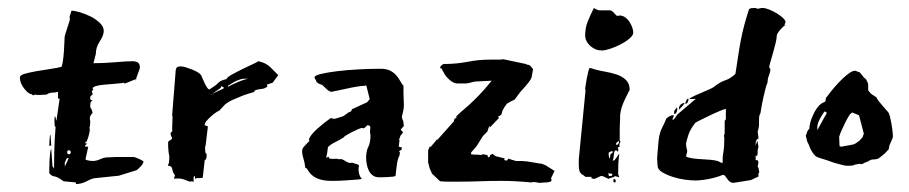

<svg xmlns="http://www.w3.org/2000/svg" viewBox="-20 -441 2286 483"><path d="M323 -242 321 -237 322 -242 297 -232Q296 -231 294 -231Q292 -231 292 -233L287 -232Q279 -231 266.5 -230Q254 -229 242 -228Q230 -227 221.5 -224.5Q213 -222 213 -218V-217L215 -215Q213 -213 212 -213Q211 -213 211 -211Q211 -209 213 -206Q213 -201 210 -201Q207 -201 207 -193Q207 -189 213 -189Q207 -186 207 -176Q207 -168 210 -167L213 -157Q206 -150 206 -144Q206 -139 207 -137Q207 -129 206.5 -126Q206 -123 206 -122.5Q206 -122 205.5 -121.5Q205 -121 205 -118L206 -117Q206 -109 202.5 -97.5Q199 -86 197 -84H195V-80H200Q198 -78 196 -77Q194 -76 194 -74Q194 -73 195 -72H202L195 -40L199 -38Q205 -36 216 -36Q225 -37 232 -40.5Q239 -44 247 -45H250Q254 -45 259.5 -45.5Q265 -46 270 -46H317Q318 -46 322 -44.5Q326 -43 330.5 -41Q335 -39 338 -37Q341 -35 341 -35Q341 -30 335 -23.5Q329 -17 324 -13L279 1L221 7Q213 7 199 14.5Q185 22 171 22V18L140 15Q129 7 124 5Q119 3 116 2.5Q113 2 111 1Q109 0 104 -5Q104 -8 104 -17.5Q104 -27 104.5 -37Q105 -47 106 -55.5Q107 -64 109 -66L112 -23L116 -17Q116 -31 116.5 -59Q117 -87 120 -124L119 -122Q118 -121 117.5 -126Q117 -131 117 -137Q117 -148 118 -148H119L122 -137L130 -193H126V-203V-210Q120 -208 112 -208Q104 -208 97 -203L76 -202L68 -203L63 -201L60 -204Q52 -204 41 -218Q30 -232 30 -246Q30 -252 42.5 -255.5Q55 -259 72 -262Q89 -265 106.5 -267.5Q124 -270 135 -273Q138 -282 139.5 -297Q141 -312 141.5 -325Q142 -338 142.5 -346Q143 -354 143 -350Q143 -351 145 -357.5Q147 -364 149.5 -371.5Q152 -379 154 -385.5Q156 -392 156 -394Q155 -395 155 -397Q155 -400 157 -405Q159 -410 159 -413L161 -414Q168 -414 181.5 -410Q195 -406 208 -399.5Q221 -393 231 -383.5Q241 -374 241 -363Q241 -352 231 -337Q221 -322 221 -305L215 -282Q242 -282 270.5 -284.5Q299 -287 313 -287Q321 -287 326.5 -284Q332 -281 332 -270L322 -242ZM109 -75 104 -74Q104 -76 104.5 -88Q105 -100 107 -103ZM148 -43 143 -32V-22L153 -43ZM153 -63Q149 -63 149 -58Q149 -53 153 -53Q158 -53 158 -58Q158 -63 153 -63Z M496 -73V-65Q496 -58 498 -54L500 -55Q500 -51 499.5 -45.5Q499 -40 495 -38L490 6Q486 7 481 7H476Q474 7 471 9L470 1Q467 3 467 7V13V17Q465 15 462 15Q460 15 460.5 15.5Q461 16 459 16Q456 16 447 12Q438 8 427 8Q421 8 418 9Q418 7 419 4Q420 1 420 -1Q415 -6 413.5 -15Q412 -24 404 -24H402Q405 -29 405.5 -35.5Q406 -42 406 -47Q406 -49 404 -59L403 -72V-80V-84Q404 -86 407.5 -88Q411 -90 413 -92Q413 -94 411 -98Q409 -102 409 -106L414 -112Q413 -112 413 -117Q413 -123 413.5 -131Q414 -139 414 -144Q414 -150 413 -150L422 -264Q423 -271 426.5 -272.5Q430 -274 435 -274Q440 -274 448 -271.5Q456 -269 463.5 -266Q471 -263 477 -259.5Q483 -256 485 -253Q486 -252 488.5 -246Q491 -240 494 -233.5Q497 -227 500.5 -221.5Q504 -216 507 -216L510 -218Q523 -226 529 -232.5Q535 -239 550 -242Q550 -246 563.5 -253.5Q577 -261 592.5 -268.5Q608 -276 620 -281.5Q632 -287 628 -287Q633 -287 643 -283Q653 -279 661 -271L680 -252L666 -233L651 -228L653 -224Q648 -218 636.5 -217Q625 -216 619 -212Q619 -211 620 -211L621 -210Q606 -206 592 -201Q580 -196 567 -190.5Q554 -185 546 -178L531 -162Q531 -163 525.5 -159.5Q520 -156 513.5 -150.5Q507 -145 501 -138.5Q495 -132 495 -127V-126L503 -123L497 -73ZM587 -242Q573 -238 563 -231L553 -225L554 -223Q567 -230 580.5 -235.5Q594 -241 604 -243Q600 -243 595 -243Q590 -243 587 -242ZM535 -220Q533 -218 526 -213.5Q519 -209 517 -207L511 -202H512Q514 -205 519 -207.5Q524 -210 529.5 -212.5Q535 -215 539 -216.5Q543 -218 543 -220Q543 -222 537 -224Q536 -224 536 -222.5Q536 -221 535 -220Z M865 -32Q883 -27 883 -25L882 -16Q882 -5 886 3Q888 7 890 8Q890 10 881.5 10.5Q873 11 861.5 12Q850 13 838.5 13.5Q827 14 820 14H813Q791 14 776 7Q761 0 752 -17L748 -19L746 -32Q744 -40 742 -47Q740 -54 740 -62Q741 -68 745 -72.5Q749 -77 752.5 -80.5Q756 -84 758 -86Q760 -88 757 -88Q757 -93 763 -101Q769 -109 778 -117Q787 -125 796.5 -132.5Q806 -140 812 -144L820 -142Q822 -142 830.5 -144.5Q839 -147 844 -149L858 -159Q865 -160 865 -166L904 -184Q905 -186 907.5 -188.5Q910 -191 910 -192L902 -224Q902 -226 899 -226Q898 -226 898 -225.5Q898 -225 897 -225H895Q890 -225 877.5 -223Q865 -221 852 -218Q839 -215 828.5 -213Q818 -211 818 -211Q817 -210 815 -210Q809 -210 802.5 -216Q796 -222 791 -227L781 -231L776 -235Q776 -237 775 -238.5Q774 -240 773 -242L771 -246Q771 -251 787.5 -255Q804 -259 829 -262Q854 -265 882.5 -266.5Q911 -268 935 -268H938Q952 -268 961 -263.5Q970 -259 976 -252.5Q982 -246 986 -238.5Q990 -231 995 -225V-208Q995 -197 995.5 -190.5Q996 -184 996 -178Q996 -172 995 -165.5Q994 -159 991 -148Q991 -143 993 -139.5Q995 -136 995 -132V-131L996 -124L988 -115L994 -108L987 -99Q987 -97 985.5 -94Q984 -91 984 -89L985 -88L983 -72L991 -70L990 -64L984 -61L986 -57L985 -50Q980 -41 978 -24Q976 -7 975 1Q974 3 967.5 3.5Q961 4 953.5 4.5Q946 5 939.5 5Q933 5 933 5Q924 5 917.5 0Q911 -5 907.5 -12.5Q904 -20 902.5 -28.5Q901 -37 901 -44Q901 -61 906.5 -71.5Q912 -82 912 -101Q910 -109 911.5 -117.5Q913 -126 904 -126Q902 -124 899.5 -121.5Q897 -119 895 -118Q894 -119 890 -119Q888 -119 881 -116Q874 -113 866 -109Q858 -105 851.5 -101Q845 -97 844 -95Q833 -88 822.5 -83Q812 -78 805 -71L803 -56Q803 -55 802 -51.5Q801 -48 801 -45L802 -44L806 -47L809 -42Q816 -41 823 -41.5Q830 -42 833 -40Q834 -40 834.5 -40.5Q835 -41 836 -41Q841 -41 848.5 -36Q856 -31 862 -31Q864 -31 865 -32Z M1180 -75Q1175 -68 1170 -63Q1165 -58 1165 -56V-53Q1169 -52 1177 -52Q1185 -52 1190 -51L1195 -53L1206 -51L1208 -45L1212 -47L1213 -51L1219 -54L1227 -48L1248 -43L1250 -42L1248 -39L1252 -37L1257 -38L1258 -42L1278 -36H1293Q1297 -36 1305 -35Q1313 -34 1321 -32.5Q1329 -31 1335.5 -30Q1342 -29 1343 -29L1353 -25L1375 -11L1366 8L1368 12L1365 16Q1358 18 1352.5 18Q1347 18 1339 19Q1335 19 1331 18Q1327 17 1323 17Q1319 17 1317 18Q1296 16 1277.5 15Q1259 14 1241 14Q1213 14 1187 15Q1161 16 1131 16Q1120 16 1109 16Q1098 16 1087 15L1067 -4Q1066 -6 1063 -12.5Q1060 -19 1060 -21L1057 -32V-63L1061 -72H1064L1079 -90H1081L1122 -136V-137Q1122 -143 1129 -145L1127 -147Q1133 -154 1141.5 -161Q1150 -168 1161 -178Q1172 -188 1186 -202.5Q1200 -217 1217 -238L1178 -236Q1174 -236 1169 -234.5Q1164 -233 1153 -231H1131Q1121 -231 1110.5 -240.5Q1100 -250 1096 -259L1093 -264Q1093 -265 1091.5 -267.5Q1090 -270 1087 -270Q1087 -273 1091 -277L1096 -280Q1114 -280 1128.5 -281.5Q1143 -283 1156 -285.5Q1169 -288 1182.5 -289.5Q1196 -291 1212 -291H1229Q1232 -291 1236.5 -291Q1241 -291 1246 -292L1303 -280Q1305 -278 1309 -278Q1313 -278 1321 -267L1318 -250Q1318 -244 1308 -231.5Q1298 -219 1290 -211L1275 -191Q1272 -188 1269 -188L1255 -180L1248 -170Q1243 -162 1242.5 -156.5Q1242 -151 1233 -148L1235 -144L1212 -120L1211 -125L1206 -110L1195 -99Z M1448 0Q1440 -4 1438 -10Q1436 -16 1436 -25V-40L1453 -214Q1453 -215 1452.5 -215.5Q1452 -216 1452 -218Q1452 -217 1453 -225Q1454 -233 1456 -243Q1458 -253 1460 -261.5Q1462 -270 1464 -270Q1466 -270 1471.5 -268Q1477 -266 1478 -266Q1489 -263 1503.5 -260.5Q1518 -258 1531.5 -253.5Q1545 -249 1554.5 -240Q1564 -231 1564 -215L1553 -193Q1548 -183 1544.5 -172.5Q1541 -162 1540 -152Q1540 -151 1540 -145.5Q1540 -140 1539.5 -132.5Q1539 -125 1539 -117Q1539 -109 1539 -103V-87L1541 -85Q1541 -84 1539.5 -81.5Q1538 -79 1538 -76L1539 -73Q1539 -72 1537 -71Q1535 -70 1534 -70L1536 -63Q1535 -63 1535 -62L1533 -59Q1533 -60 1532.5 -60.5Q1532 -61 1532 -62L1529 -63L1526 -61Q1525 -59 1524 -49Q1523 -39 1521 -37H1523Q1526 -37 1531.5 -45.5Q1537 -54 1538 -54Q1536 -43 1535.5 -28.5Q1535 -14 1535 -3L1538 5L1527 2L1523 5Q1521 5 1515 7L1511 9L1496 2H1491L1476 9L1468 8V4H1453ZM1452 -350Q1452 -371 1458.5 -387Q1465 -403 1474 -421L1479 -418Q1480 -418 1482.5 -416.5Q1485 -415 1488 -415H1514Q1519 -415 1525 -408Q1531 -401 1533 -401Q1534 -401 1535.5 -401.5Q1537 -402 1539 -402Q1546 -402 1552.5 -397.5Q1559 -393 1563.5 -386Q1568 -379 1570.5 -372Q1573 -365 1573 -359Q1573 -352 1563.5 -344Q1554 -336 1541.5 -329.5Q1529 -323 1515.5 -318.5Q1502 -314 1494 -314Q1478 -314 1465.5 -325Q1453 -336 1452 -350ZM1511 -56Q1511 -54 1511.5 -49Q1512 -44 1514 -42L1516 -54L1521 -56V-61Q1518 -61 1514.5 -59Q1511 -57 1511 -56ZM1512 2 1520 1V-4L1510 -5ZM1526 9Q1529 11 1529 14Q1529 18 1526 18Q1523 18 1523 14Q1523 9 1526 9ZM1530 -81V-78Q1530 -76 1532 -76L1537 -81V-87Z M1798 -1Q1784 5 1764 9Q1744 13 1728 13Q1719 13 1703.5 11Q1688 9 1672.5 4Q1657 -1 1645.5 -8Q1634 -15 1634 -26Q1634 -30 1633.5 -34.5Q1633 -39 1633 -43Q1635 -71 1636.5 -85Q1638 -99 1640.5 -107Q1643 -115 1646.5 -121.5Q1650 -128 1656 -142Q1656 -143 1658.5 -144.5Q1661 -146 1663 -148L1670 -151H1675Q1675 -147 1673.5 -145.5Q1672 -144 1672 -141V-139Q1676 -141 1678.5 -145Q1681 -149 1684 -153L1730 -192H1714Q1718 -196 1727 -200Q1736 -204 1746.5 -208.5Q1757 -213 1766 -217Q1775 -221 1778 -224Q1792 -235 1804.5 -239Q1817 -243 1830 -255Q1833 -273 1836 -294Q1839 -315 1843 -336.5Q1847 -358 1852.5 -378.5Q1858 -399 1864 -417Q1866 -420 1871 -420.5Q1876 -421 1879 -421Q1881 -421 1883 -420Q1885 -419 1887 -419L1896 -421H1898Q1905 -421 1915 -417Q1925 -413 1934 -407.5Q1943 -402 1949.5 -396Q1956 -390 1956 -386Q1956 -382 1953 -380L1956 -378Q1955 -378 1951.5 -375Q1948 -372 1944 -367.5Q1940 -363 1937 -358.5Q1934 -354 1934 -351Q1934 -344 1931 -332Q1928 -320 1924.5 -307.5Q1921 -295 1918 -285Q1915 -275 1915 -272L1918 -267Q1918 -260 1914.5 -251.5Q1911 -243 1911 -235Q1911 -233 1909.5 -230Q1908 -227 1906 -219Q1904 -211 1900.5 -196.5Q1897 -182 1893 -156Q1889 -151 1889.5 -137.5Q1890 -124 1888 -117L1886 -110Q1886 -108 1887 -102.5Q1888 -97 1888 -92Q1885 -92 1883 -88.5Q1881 -85 1881 -81V-75L1885 -87Q1886 -83 1887 -78Q1888 -73 1888 -71L1886 -64V-56Q1886 -54 1885.5 -53Q1885 -52 1885 -51V-49H1881V-38H1886L1888 -33L1886 -21L1888 -19Q1888 -18 1889 -13.5Q1890 -9 1890 -7L1888 -5V3L1869 12L1825 19Q1816 19 1809.5 9Q1803 -1 1800 -1ZM1706 -47Q1712 -44 1723 -42.5Q1734 -41 1745.5 -40.5Q1757 -40 1767.5 -39Q1778 -38 1785 -36Q1786 -36 1790.5 -33.5Q1795 -31 1797 -31Q1798 -31 1798 -36V-45Q1798 -48 1800 -59.5Q1802 -71 1802 -89V-97H1801Q1801 -100 1802 -102Q1803 -104 1803 -108V-137L1806 -141V-167Q1803 -167 1791 -162Q1779 -157 1765.5 -150.5Q1752 -144 1741 -138.5Q1730 -133 1729 -132Q1716 -115 1712 -102.5Q1708 -90 1706 -81V-76Q1706 -74 1706.5 -72Q1707 -70 1707 -69L1709 -61Q1709 -60 1707.5 -54.5Q1706 -49 1706 -47ZM1702 -182Q1702 -180 1696 -173.5Q1690 -167 1688 -165V-168Q1688 -174 1692.5 -178Q1697 -182 1702 -182ZM1684 -166Q1684 -164 1682 -159Q1680 -154 1676 -154V-162L1683 -171ZM1711 -193Q1712 -193 1712 -191Q1712 -188 1710 -184Q1708 -180 1705 -180Q1704 -180 1704 -181Q1704 -183 1706.5 -188Q1709 -193 1711 -193Z M2010 -107Q2010 -109 2011 -110.5Q2012 -112 2013 -114L2016 -117Q2016 -131 2025.5 -152Q2035 -173 2047 -181L2055 -185Q2057 -186 2057 -189.5Q2057 -193 2058 -195L2062 -200Q2070 -211 2080 -222.5Q2090 -234 2099.5 -243Q2109 -252 2117 -257.5Q2125 -263 2131 -263Q2133 -263 2134.5 -262Q2136 -261 2143 -259L2154 -245Q2158 -244 2161 -237L2164 -230V-214L2167 -210Q2169 -208 2170 -206.5Q2171 -205 2173 -204L2185 -196Q2186 -192 2191 -186Q2196 -180 2201 -174L2215 -158Q2217 -155 2219 -147Q2221 -139 2222.5 -130Q2224 -121 2225 -113.5Q2226 -106 2226 -103V-95L2217 -74L2216 -66L2206 -55L2191 -43Q2186 -40 2178 -40Q2170 -40 2164 -35L2156 -32Q2150 -28 2146 -28Q2145 -28 2144.5 -28.5Q2144 -29 2143 -29L2131 -27Q2127 -24 2114 -24Q2107 -24 2103 -25L2080 -31L2057 -39Q2043 -43 2035.5 -46Q2028 -49 2019 -66Q2017 -71 2015 -76Q2013 -81 2011 -84L2007 -100ZM2092 -73 2097 -72Q2105 -74 2116 -75.5Q2127 -77 2132 -80L2142 -87L2150 -96L2153 -105L2141 -151L2124 -158L2121 -156Q2119 -155 2115 -148.5Q2111 -142 2106.5 -133Q2102 -124 2097.5 -114Q2093 -104 2091 -97ZM2055 -161Q2050 -156 2043 -143Q2036 -130 2036 -120Q2036 -116 2037 -114L2039 -119L2055 -148Q2059 -154 2060 -157Z"/></svg>

Font: East Sea Dokdo Cyrillic
Style: Regular
Weight: 400
Version: Version 1.00 July 4, 2018, initial release